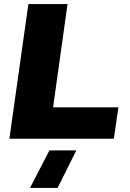

<svg xmlns="http://www.w3.org/2000/svg" viewBox="-20 -680 636 941"><path d="M311 -660.2 240.2 -153.8H560.1L538.1 0H25.9L119.1 -660.2ZM127 241.2 222.2 57.1H354L262.2 241.2Z"/></svg>

Font: Human Sans Black
Style: Italic
Weight: 800
Italic angle: -8°
Designer: Tim Radville
Foundry: Continuum
Version: Version 1.000;FEAKit 1.0